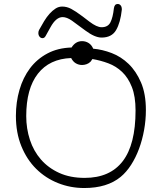

<svg xmlns="http://www.w3.org/2000/svg" viewBox="-20 -950 814 966"><path d="M177 -800Q189 -822 202 -843.5Q215 -865 229.5 -881Q244 -897 259.5 -907Q275 -917 293 -917Q316 -917 338 -905.5Q360 -894 396 -867L430 -841Q467 -813 491 -813Q523 -813 535.5 -837.5Q548 -862 553 -908Q556 -930 572 -930Q581 -930 587 -923Q593 -916 593 -902Q586 -836 564 -798.5Q542 -761 491 -761Q457 -761 410 -796L342 -846Q316 -864 295 -864Q262 -864 234 -813L209 -768Q203 -758 194 -758Q185 -758 179 -765.5Q173 -773 173 -784Q173 -793 177 -800ZM449 -705Q495 -701 542 -683Q589 -665 627 -628.5Q665 -592 689.5 -535Q714 -478 714 -396Q714 -346 705 -296Q696 -246 679.5 -201.5Q663 -157 639.5 -120.5Q616 -84 587 -60Q519 -4 404 -4Q334 -4 271.5 -29Q209 -54 162 -100.5Q115 -147 87.5 -214.5Q60 -282 60 -367Q60 -436 78 -498Q96 -560 131 -606.5Q166 -653 218.5 -681Q271 -709 340 -711Q360 -743 393 -743Q411 -743 426 -733.5Q441 -724 449 -705ZM338 -658Q229 -654 170.5 -579Q112 -504 112 -366Q112 -303 130.5 -246.5Q149 -190 186 -147.5Q223 -105 278 -80Q333 -55 406 -55Q533 -55 597.5 -139Q662 -223 662 -394Q662 -465 643.5 -512Q625 -559 594.5 -588Q564 -617 525 -631.5Q486 -646 445 -653L436 -640Q427 -631 415.5 -627Q404 -623 393 -623Q376 -623 361.5 -631.5Q347 -640 338 -658Z"/></svg>

Font: Nelagoney
Style: Regular
Weight: 400
Designer: Kanati
Foundry: Kanati and Michael Everson
Version: Version 2.000